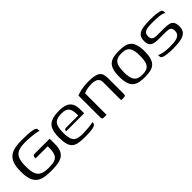

<svg xmlns="http://www.w3.org/2000/svg" viewBox="163 -1290 2121 2121"><g transform="rotate(-45 1223.5 -229.5)"><path d="M291 7Q222 7 175 -4Q128 -15 99.5 -42.5Q71 -70 58 -115.5Q45 -161 45 -229Q45 -304 62 -350.5Q79 -397 111.5 -422Q144 -447 191 -456.5Q238 -466 299 -466Q349 -466 391.5 -463.5Q434 -461 465 -454Q485 -451 494.5 -445Q504 -439 506.5 -431.5Q509 -424 509 -416V-396Q502 -402 484 -406Q466 -410 442.5 -413Q419 -416 394 -418.5Q369 -421 346.5 -421.5Q324 -422 309 -422Q239 -422 199 -405Q159 -388 141.5 -346.5Q124 -305 124 -229Q124 -156 139.5 -114Q155 -72 192.5 -54.5Q230 -37 294 -37Q352 -37 386 -48Q420 -59 436 -90Q452 -121 453 -177Q454 -190 453.5 -199.5Q453 -209 453 -214H264Q264 -232 266.5 -241Q269 -250 277.5 -254Q286 -258 304 -258H528V-179Q528 -125 515.5 -89.5Q503 -54 475.5 -32.5Q448 -11 402.5 -2Q357 7 291 7Z M814 6Q756 6 716.5 -2Q677 -10 653.5 -32Q630 -54 619.5 -93.5Q609 -133 609 -196Q609 -268 627 -314Q645 -360 691 -382Q737 -404 820 -404Q884 -404 922.5 -387Q961 -370 978.5 -335Q996 -300 996 -244V-187H714Q714 -199 720 -207.5Q726 -216 742 -216H933L932 -245Q931 -307 905.5 -335Q880 -363 817 -363Q764 -363 734 -347Q704 -331 692 -295Q680 -259 680 -197Q680 -131 693.5 -96.5Q707 -62 739 -49.5Q771 -37 826 -37Q845 -37 869.5 -38.5Q894 -40 919 -42Q944 -44 963.5 -47.5Q983 -51 991 -55V-43Q991 -33 985.5 -24Q980 -15 963 -9Q941 0 903.5 3Q866 6 814 6Z M1113 0Q1090 0 1090 -24V-370Q1119 -383 1166.5 -393Q1214 -403 1276 -403Q1334 -403 1370 -395Q1406 -387 1425 -371Q1444 -355 1450.5 -329.5Q1457 -304 1457 -268V-30Q1457 -19 1454.5 -12Q1452 -5 1445.5 -2.5Q1439 0 1426 0H1387V-282Q1387 -322 1361 -341Q1335 -360 1276 -360Q1257 -360 1234.5 -357Q1212 -354 1192 -348.5Q1172 -343 1159 -334V0Z M1755 6Q1709 6 1672.5 -1Q1636 -8 1609.5 -29Q1583 -50 1569 -91Q1555 -132 1555 -199Q1555 -266 1569 -307Q1583 -348 1609.5 -369Q1636 -390 1672.5 -397Q1709 -404 1755 -404Q1800 -404 1836.5 -397Q1873 -390 1899 -369Q1925 -348 1939 -307Q1953 -266 1953 -199Q1953 -131 1939 -90Q1925 -49 1899 -28.5Q1873 -8 1836.5 -1Q1800 6 1755 6ZM1755 -33Q1795 -33 1823.5 -45Q1852 -57 1867 -92Q1882 -127 1882 -199Q1882 -271 1867 -306Q1852 -341 1823.5 -353Q1795 -365 1755 -365Q1715 -365 1686.5 -353Q1658 -341 1642.5 -306Q1627 -271 1627 -199Q1627 -127 1642.5 -92Q1658 -57 1686.5 -45Q1715 -33 1755 -33Z M2197 4Q2180 4 2154.5 3Q2129 2 2102.5 -1.5Q2076 -5 2055 -12Q2045 -16 2039 -20Q2033 -24 2030.5 -34Q2028 -44 2028 -64Q2050 -53 2080 -46.5Q2110 -40 2140 -38Q2170 -36 2190 -36Q2220 -36 2248.5 -38.5Q2277 -41 2300 -49.5Q2323 -58 2336.5 -75Q2350 -92 2350 -120Q2350 -161 2329 -172.5Q2308 -184 2272 -184H2171Q2134 -184 2101.5 -188.5Q2069 -193 2048.5 -213.5Q2028 -234 2028 -283Q2028 -336 2054 -362Q2080 -388 2127.5 -396Q2175 -404 2238 -404Q2261 -404 2293 -403Q2325 -402 2354 -397Q2374 -394 2387.5 -389.5Q2401 -385 2407.5 -377Q2414 -369 2414 -354V-334Q2405 -344 2384 -350Q2363 -356 2335.5 -359Q2308 -362 2279 -362.5Q2250 -363 2225 -363Q2193 -363 2163 -359Q2133 -355 2114.5 -339.5Q2096 -324 2096 -287Q2096 -259 2108 -246Q2120 -233 2140.5 -229.5Q2161 -226 2187 -226H2290Q2328 -226 2357.5 -219.5Q2387 -213 2403.5 -190.5Q2420 -168 2420 -120Q2420 -67 2391 -40Q2362 -13 2311.5 -4.5Q2261 4 2197 4Z"/></g></svg>

Font: Genos
Style: Regular
Weight: 400
Designer: Robert E. Leuschke
Foundry: Robert E. Leuschke
Version: Version 1.010